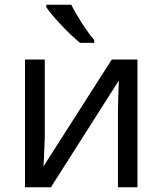

<svg xmlns="http://www.w3.org/2000/svg" viewBox="-20 -786 683 806"><path d="M168 -536.1V-209L164.1 -114.3L162.1 -86.9L449.2 -536.1H557.1V0H475.1V-315.9L476.6 -383.8L479 -448.2L193.8 0H85V-536.1ZM375.5 -606H316.4Q279.8 -635.3 236.1 -681.9Q192.4 -728.5 174.3 -755.9V-766.1H279.3Q294.9 -733.9 323.7 -689.2Q352.5 -644.5 375.5 -618.2Z"/></svg>

Font: NotoPenekeko
Style: Regular
Weight: 400
Designer: Monotype Design team
Foundry: Monotype Imaging Inc.
Version: Version 1.04